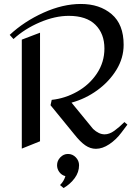

<svg xmlns="http://www.w3.org/2000/svg" viewBox="-20 -735 688 969"><path d="M604 -509Q604 -442 567.5 -382.5Q531 -323 471 -279.5Q411 -236 341 -217L450 -84Q479 -57 508 -57Q532 -57 557 -75Q582 -93 608 -119L623 -106Q619 -101 592.5 -65.5Q566 -30 531.5 -7Q497 16 464 16Q436 16 410.5 -1.5Q385 -19 355 -57L235 -204L241 -231Q308 -238 369.5 -272.5Q431 -307 469 -364Q507 -421 507 -490Q507 -565 461.5 -610Q416 -655 327 -655Q258 -655 181.5 -622.5Q105 -590 48 -538L29 -559Q102 -627 199.5 -671Q297 -715 388 -715Q483 -715 543.5 -663.5Q604 -612 604 -509ZM182 -22 90 15V-535L182 -570ZM323 42Q301 42 284.5 59Q268 76 268 99Q268 118 279.5 133.5Q291 149 310 154Q303 179 283 199L301 214Q335 194 357 164Q379 134 379 99Q379 76 362.5 59Q346 42 323 42Z"/></svg>

Font: Amita
Style: Regular
Weight: 400
Designer: Eduardo Rodriguez Tunni, Modular Infotech, Brian J. Bonislawsky
Foundry: Eduardo Rodriguez Tunni, Modular Infotech, Brian J. Bonislawsky
Version: Version 1.004